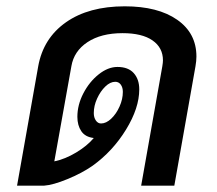

<svg xmlns="http://www.w3.org/2000/svg" viewBox="-20 -588 688 608"><path d="M602 -409Q602 -395 599 -378L532 0H427L494 -378Q496 -390 496 -397Q496 -437 463 -460Q430 -483 368 -483Q300 -483 257 -454.5Q214 -426 206 -378L152 -77Q186 -84 221 -105Q256 -126 277 -151Q250 -154 237.5 -172.5Q225 -191 225 -218Q225 -256 244 -292.5Q263 -329 292.5 -352.5Q322 -376 352 -376Q386 -376 403.5 -356.5Q421 -337 421 -305Q421 -246 379 -177.5Q337 -109 273 -63Q240 -40 194 -21Q148 -2 119 0H34L101 -378Q117 -467 189 -517.5Q261 -568 375 -568Q480 -568 541 -525.5Q602 -483 602 -409ZM277 -230Q277 -216 283.5 -206.5Q290 -197 300 -197Q316 -197 332 -212Q348 -227 358.5 -250.5Q369 -274 369 -297Q369 -311 362.5 -320Q356 -329 345 -329Q329 -329 313.5 -314Q298 -299 287.5 -276Q277 -253 277 -230Z"/></svg>

Font: KoHo SemiBold
Style: Italic
Weight: 600
Italic angle: -10°
Version: Version 1.000; ttfautohint (v1.6)